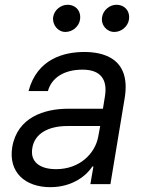

<svg xmlns="http://www.w3.org/2000/svg" viewBox="-20 -770 604 803"><path d="M190.3 12.8C285.5 12.8 343.8 -38.4 366.5 -73.9H370.7L358 0H441.8L501.4 -359.4C530.2 -532.7 402 -552.6 332.4 -552.6C250 -552.6 135.7 -525.6 99.4 -389.2H180.4C195.3 -443.2 245.7 -478.7 325.3 -478.7C402 -478.7 430 -436.4 419 -367.9L410.5 -315.3H266.3C165.5 -315.3 52.6 -279.8 31.2 -154.8C14.2 -48.3 86.6 12.8 190.3 12.8ZM115.1 -150.6C125 -214.5 186.8 -242.9 261.4 -242.9H399.1L390.6 -197.4C377.5 -128.2 313.9 -62.5 214.5 -62.5C147.7 -62.5 105.1 -92.3 115.1 -150.6ZM202.4 -698.9C197.8 -666.2 222.3 -636.4 253.6 -636.4C284.8 -636.4 310.4 -660.5 314.6 -687.5C320.3 -723 297.6 -750 262.1 -750C235.1 -750 206.7 -728.7 202.4 -698.9ZM407 -698.9C401.3 -664.8 426.8 -636.4 458.1 -636.4C489.3 -636.4 514.9 -660.5 519.2 -687.5C524.9 -723 502.1 -750 466.6 -750C439.6 -750 411.9 -728.7 407 -698.9Z"/></svg>

Font: Magic Ui Pro
Style: Italic
Weight: 400
Italic angle: -9.39999°
Designer: Stefan Endress, Andreas Faust
Version: Version 1.000;FEAKit 1.0